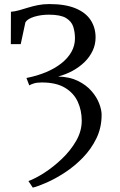

<svg xmlns="http://www.w3.org/2000/svg" viewBox="-20 -768 575 922"><path d="M137.5 133 116.5 101.5Q149.5 89.5 192.8 61.8Q236 34 277.2 -5.2Q318.5 -44.5 345.5 -91.2Q372.5 -138 372.5 -188.5Q372.5 -237.5 353.5 -279.2Q334.5 -321 292.2 -346.5Q250 -372 181 -372Q156.5 -372 142 -367.2Q127.5 -362.5 120.5 -358L107 -393.5Q158 -403.5 200.5 -421.2Q243 -439 274.2 -463.5Q305.5 -488 322.8 -518.5Q340 -549 340 -583.5Q340 -613.5 331.8 -639.5Q323.5 -665.5 297 -681.5Q270.5 -697.5 214.5 -697.5Q177.5 -697.5 145 -687.8Q112.5 -678 102 -661L79.5 -556H32L32.5 -711.5Q52 -713 72.2 -718.8Q92.5 -724.5 115 -731.5Q137.5 -738.5 162.8 -743.5Q188 -748.5 217 -748.5Q293.5 -748.5 342.8 -728Q392 -707.5 415.5 -671.2Q439 -635 439 -588.5Q439 -554.5 425 -524.5Q411 -494.5 386.2 -470.2Q361.5 -446 329 -428.2Q296.5 -410.5 259 -400.5Q314.5 -399 354.2 -379.5Q394 -360 419.2 -331Q444.5 -302 456.2 -271.2Q468 -240.5 468 -217Q468 -155 442.8 -103.2Q417.5 -51.5 377.5 -10.5Q337.5 30.5 292 60.2Q246.5 90 205.2 108.2Q164 126.5 137.5 133Z"/></svg>

Font: Merriweather Light
Style: Regular
Weight: 300
Designer: Eben Sorkin
Foundry: Eben Sorkin
Version: Version 2.100